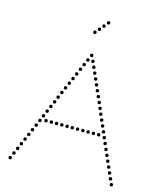

<svg xmlns="http://www.w3.org/2000/svg" viewBox="-134 -1017 949 1128"><g transform="rotate(15 341.0 -453.0)"><path d="M312 -626Q302 -626 302 -636Q302 -646 312 -646Q322 -646 322 -636Q322 -626 312 -626ZM298 -594Q288 -594 288 -604Q288 -614 298 -614Q308 -614 308 -604Q308 -594 298 -594ZM341 -690Q331 -690 331 -700Q331 -710 341 -710Q351 -710 351 -700Q351 -690 341 -690ZM256 -498Q246 -498 246 -508Q246 -518 256 -518Q266 -518 266 -508Q266 -498 256 -498ZM242 -466Q232 -466 232 -476Q232 -486 242 -486Q252 -486 252 -476Q252 -466 242 -466ZM284 -562Q274 -562 274 -572Q274 -582 284 -582Q294 -582 294 -572Q294 -562 284 -562ZM270 -530Q260 -530 260 -540Q260 -550 270 -550Q280 -550 280 -540Q280 -530 270 -530ZM201 -370Q191 -370 191 -380Q191 -390 201 -390Q211 -390 211 -380Q211 -370 201 -370ZM187 -338Q177 -338 177 -348Q177 -358 187 -358Q197 -358 197 -348Q197 -338 187 -338ZM228 -434Q218 -434 218 -444Q218 -454 228 -454Q238 -454 238 -444Q238 -434 228 -434ZM214 -402Q204 -402 204 -412Q204 -422 214 -422Q224 -422 224 -412Q224 -402 214 -402ZM173 -306Q163 -306 163 -316Q163 -326 173 -326Q183 -326 183 -316Q183 -306 173 -306ZM159 -274Q149 -274 149 -284Q149 -294 159 -294Q169 -294 169 -284Q169 -274 159 -274ZM326 -658Q316 -658 316 -668Q316 -678 326 -678Q336 -678 336 -668Q336 -658 326 -658ZM132 -210Q122 -210 122 -220Q122 -230 132 -230Q142 -230 142 -220Q142 -210 132 -210ZM118 -178Q108 -178 108 -188Q108 -198 118 -198Q128 -198 128 -188Q128 -178 118 -178ZM76 -82Q66 -82 66 -92Q66 -102 76 -102Q86 -102 86 -92Q86 -82 76 -82ZM62 -50Q52 -50 52 -60Q52 -70 62 -70Q72 -70 72 -60Q72 -50 62 -50ZM104 -146Q94 -146 94 -156Q94 -166 104 -166Q114 -166 114 -156Q114 -146 104 -146ZM90 -114Q80 -114 80 -124Q80 -134 90 -134Q100 -134 100 -124Q100 -114 90 -114ZM48 -18Q38 -18 38 -28Q38 -38 48 -38Q58 -38 58 -28Q58 -18 48 -18ZM34 14Q24 14 24 4Q24 -6 34 -6Q44 -6 44 4Q44 14 34 14ZM146 -242Q136 -242 136 -252Q136 -262 146 -262Q156 -262 156 -252Q156 -242 146 -242ZM181 -250Q171 -250 171 -260Q171 -270 181 -270Q191 -270 191 -260Q191 -250 181 -250ZM213 -250Q203 -250 203 -260Q203 -270 213 -270Q223 -270 223 -260Q223 -250 213 -250ZM245 -250Q235 -250 235 -260Q235 -270 245 -270Q255 -270 255 -260Q255 -250 245 -250ZM277 -250Q267 -250 267 -260Q267 -270 277 -270Q287 -270 287 -260Q287 -250 277 -250ZM309 -250Q299 -250 299 -260Q299 -270 309 -270Q319 -270 319 -260Q319 -250 309 -250ZM341 -250Q331 -250 331 -260Q331 -270 341 -270Q351 -270 351 -260Q351 -250 341 -250ZM373 -250Q363 -250 363 -260Q363 -270 373 -270Q383 -270 383 -260Q383 -250 373 -250ZM405 -250Q395 -250 395 -260Q395 -270 405 -270Q415 -270 415 -260Q415 -250 405 -250ZM437 -250Q427 -250 427 -260Q427 -270 437 -270Q447 -270 447 -260Q447 -250 437 -250ZM469 -250Q459 -250 459 -260Q459 -270 469 -270Q479 -270 479 -260Q479 -250 469 -250ZM501 -250Q491 -250 491 -260Q491 -270 501 -270Q511 -270 511 -260Q511 -250 501 -250ZM371 -626Q361 -626 361 -636Q361 -646 371 -646Q381 -646 381 -636Q381 -626 371 -626ZM385 -594Q375 -594 375 -604Q375 -614 385 -614Q395 -614 395 -604Q395 -594 385 -594ZM427 -498Q417 -498 417 -508Q417 -518 427 -518Q437 -518 437 -508Q437 -498 427 -498ZM441 -466Q431 -466 431 -476Q431 -486 441 -486Q451 -486 451 -476Q451 -466 441 -466ZM399 -562Q389 -562 389 -572Q389 -582 399 -582Q409 -582 409 -572Q409 -562 399 -562ZM413 -530Q403 -530 403 -540Q403 -550 413 -550Q423 -550 423 -540Q423 -530 413 -530ZM482 -370Q472 -370 472 -380Q472 -390 482 -390Q492 -390 492 -380Q492 -370 482 -370ZM496 -338Q486 -338 486 -348Q486 -358 496 -358Q506 -358 506 -348Q506 -338 496 -338ZM455 -434Q445 -434 445 -444Q445 -454 455 -454Q465 -454 465 -444Q465 -434 455 -434ZM469 -402Q459 -402 459 -412Q459 -422 469 -422Q479 -422 479 -412Q479 -402 469 -402ZM510 -306Q500 -306 500 -316Q500 -326 510 -326Q520 -326 520 -316Q520 -306 510 -306ZM524 -274Q514 -274 514 -284Q514 -294 524 -294Q534 -294 534 -284Q534 -274 524 -274ZM357 -658Q347 -658 347 -668Q347 -678 357 -678Q367 -678 367 -668Q367 -658 357 -658ZM551 -210Q541 -210 541 -220Q541 -230 551 -230Q561 -230 561 -220Q561 -210 551 -210ZM565 -178Q555 -178 555 -188Q555 -198 565 -198Q575 -198 575 -188Q575 -178 565 -178ZM607 -82Q597 -82 597 -92Q597 -102 607 -102Q617 -102 617 -92Q617 -82 607 -82ZM621 -50Q611 -50 611 -60Q611 -70 621 -70Q631 -70 631 -60Q631 -50 621 -50ZM579 -146Q569 -146 569 -156Q569 -166 579 -166Q589 -166 589 -156Q589 -146 579 -146ZM593 -114Q583 -114 583 -124Q583 -134 593 -134Q603 -134 603 -124Q603 -114 593 -114ZM635 -18Q625 -18 625 -28Q625 -38 635 -38Q645 -38 645 -28Q645 -18 635 -18ZM649 14Q639 14 639 4Q639 -6 649 -6Q659 -6 659 4Q659 14 649 14ZM537 -242Q527 -242 527 -252Q527 -262 537 -262Q547 -262 547 -252Q547 -242 537 -242ZM324 -826Q314 -826 314 -836Q314 -846 324 -846Q334 -846 334 -836Q334 -826 324 -826ZM345 -850Q335 -850 335 -860Q335 -870 345 -870Q355 -870 355 -860Q355 -850 345 -850ZM366 -875Q356 -875 356 -885Q356 -895 366 -895Q376 -895 376 -885Q376 -875 366 -875ZM387 -900Q377 -900 377 -910Q377 -920 387 -920Q397 -920 397 -910Q397 -900 387 -900Z"/></g></svg>

Font: Raleway Dots
Style: Regular
Weight: 400
Designer: Matt McInerney, Pablo Impallari, Rodrigo Fuenzalida, Brenda Gallo
Foundry: Matt McInerney, Pablo Impallari, Rodrigo Fuenzalida, Brenda Gallo
Version: Version 1.000